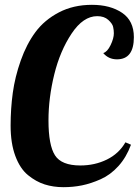

<svg xmlns="http://www.w3.org/2000/svg" viewBox="-20 -770 575 796"><path d="M500 -180 523 -170Q504 -118 471 -81.5Q438 -45 397.5 -27Q357 -9 320 -1.5Q283 6 243 6Q201 6 165 -5.5Q129 -17 96 -44Q63 -71 43.5 -123.5Q24 -176 24 -249Q24 -319 33 -385Q42 -451 66 -519Q90 -587 127 -637Q164 -687 224 -718.5Q284 -750 361 -750Q437 -750 486 -717Q535 -684 535 -616Q535 -524 465 -524Q430 -524 408 -550Q425 -555 438.5 -583Q452 -611 452 -632Q452 -645 449 -658.5Q446 -672 429 -687.5Q412 -703 383 -703Q325 -703 277 -631Q229 -559 205 -461.5Q181 -364 181 -271Q181 -168 208 -126Q235 -84 313 -84Q373 -84 423 -108.5Q473 -133 500 -180Z"/></svg>

Font: Lobster 1.3
Style: Regular
Weight: 400
Designer: Pablo Impallari
Foundry: Pablo Impallari. www.impallari.com
Version: Version 1.003 2010